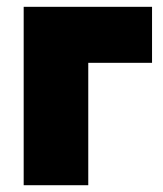

<svg xmlns="http://www.w3.org/2000/svg" viewBox="-20 -546 480 566"><path d="M49.8 0V-525.9H428.2V-360.8H240.2V0Z"/></svg>

Font: Rawline Black
Style: Regular
Weight: 900
Designer: Matt McInerney, Pablo Impallari, Rodrigo Fuenzalida
Foundry: Matt McInerney, Pablo Impallari, Rodrigo Fuenzalida
Version: Version 4.020;PS 004.020;hotconv 1.0.88;makeotf.lib2.5.64775